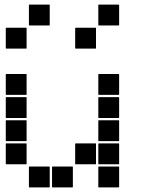

<svg xmlns="http://www.w3.org/2000/svg" viewBox="-20 -815 640 830"><path d="M407 -795H493Q495 -795 495 -793V-707Q495 -705 493 -705H407Q405 -705 405 -707V-793Q405 -795 407 -795ZM107 -795H193Q195 -795 195 -793V-707Q195 -705 193 -705H107Q105 -705 105 -707V-793Q105 -795 107 -795ZM307 -695H393Q395 -695 395 -693V-607Q395 -605 393 -605H307Q305 -605 305 -607V-693Q305 -695 307 -695ZM7 -695H93Q95 -695 95 -693V-607Q95 -605 93 -605H7Q5 -605 5 -607V-693Q5 -695 7 -695ZM407 -495H493Q495 -495 495 -493V-407Q495 -405 493 -405H407Q405 -405 405 -407V-493Q405 -495 407 -495ZM7 -495H93Q95 -495 95 -493V-407Q95 -405 93 -405H7Q5 -405 5 -407V-493Q5 -495 7 -495ZM407 -395H493Q495 -395 495 -393V-307Q495 -305 493 -305H407Q405 -305 405 -307V-393Q405 -395 407 -395ZM7 -395H93Q95 -395 95 -393V-307Q95 -305 93 -305H7Q5 -305 5 -307V-393Q5 -395 7 -395ZM407 -295H493Q495 -295 495 -293V-207Q495 -205 493 -205H407Q405 -205 405 -207V-293Q405 -295 407 -295ZM7 -295H93Q95 -295 95 -293V-207Q95 -205 93 -205H7Q5 -205 5 -207V-293Q5 -295 7 -295ZM407 -195H493Q495 -195 495 -193V-107Q495 -105 493 -105H407Q405 -105 405 -107V-193Q405 -195 407 -195ZM307 -195H393Q395 -195 395 -193V-107Q395 -105 393 -105H307Q305 -105 305 -107V-193Q305 -195 307 -195ZM7 -195H93Q95 -195 95 -193V-107Q95 -105 93 -105H7Q5 -105 5 -107V-193Q5 -195 7 -195ZM407 -95H493Q495 -95 495 -93V-7Q495 -5 493 -5H407Q405 -5 405 -7V-93Q405 -95 407 -95ZM207 -95H293Q295 -95 295 -93V-7Q295 -5 293 -5H207Q205 -5 205 -7V-93Q205 -95 207 -95ZM107 -95H193Q195 -95 195 -93V-7Q195 -5 193 -5H107Q105 -5 105 -7V-93Q105 -95 107 -95Z"/></svg>

Font: Pixel Panel Black
Style: Regular
Weight: 900
Monospace: yes
Designer: Óliver Lalan
Foundry: Óliver Lalan
Version: Version 1.000; ttfautohint (v1.8.4.7-5d5b-dirty);gftools[0.9